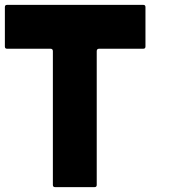

<svg xmlns="http://www.w3.org/2000/svg" viewBox="-20 -768 694 788"><path d="M577 -739V-577Q577 -568 568 -568H387Q377 -568 377 -558V-9Q377 0 368 0H206Q197 0 197 -9V-558Q197 -568 187 -568H9Q0 -568 0 -577V-739Q0 -748 9 -748H568Q577 -748 577 -739Z"/></svg>

Font: Punc
Style: Bold
Weight: 400
Designer: The Kinetic
Foundry: The Kinetic
Version: Version 1.000;PS 001.001;hotconv 1.0.56